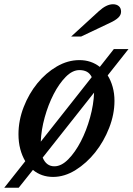

<svg xmlns="http://www.w3.org/2000/svg" viewBox="-63 -823 625 904"><path d="M187 10Q132 10 92 -23L25 61H-43L56 -64Q41 -89 32.5 -121Q24 -153 24 -191Q24 -256 48.5 -319Q73 -382 113 -431Q153 -480 204.5 -510Q256 -540 311 -540Q366 -540 407 -508L473 -592H542L444 -468Q459 -444 467.5 -413.5Q476 -383 476 -348Q476 -285 451 -221Q426 -157 385.5 -106Q345 -55 293 -22.5Q241 10 187 10ZM193 -40Q226 -40 258.5 -73Q291 -106 317.5 -157Q344 -208 361 -269.5Q378 -331 380 -387L138 -81Q155 -40 193 -40ZM311 -493Q278 -493 246.5 -461Q215 -429 189.5 -379.5Q164 -330 147.5 -270.5Q131 -211 129 -156L369 -460Q360 -478 345.5 -485.5Q331 -493 311 -493ZM272 -651 402 -770Q438 -803 469 -803Q486 -803 496.5 -794Q507 -785 507 -768Q507 -752 493.5 -739.5Q480 -727 456 -716L319 -651Z"/></svg>

Font: SVN-Libre Baskerville
Style: Italic
Weight: 400
Italic angle: -14°
Designer: Pablo Impallari, Rodrigo Fuenzalida
Foundry: Pablo Impallari, Rodrigo Fuenzalida
Version: Version 1.000; ttfautohint (v1.8.4)